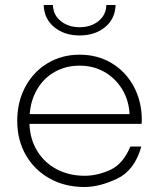

<svg xmlns="http://www.w3.org/2000/svg" viewBox="-20 -745 637 769"><path d="M547 -249H98Q100 -188 129 -140.5Q158 -93 207.5 -67Q257 -41 319 -41Q370 -41 421.5 -64.5Q473 -88 502 -158H546Q519 -62 448.5 -29Q378 4 318 4Q240 4 179 -30Q118 -64 83.5 -124Q49 -184 49 -261Q49 -337 81.5 -397.5Q114 -458 171 -492Q228 -526 299 -526Q370 -526 426.5 -492.5Q483 -459 515.5 -399Q548 -339 548 -263ZM299 -482Q244 -482 200 -457.5Q156 -433 129.5 -388.5Q103 -344 99 -288H499Q496 -344 469 -388Q442 -432 398 -457Q354 -482 299 -482ZM299 -603Q238 -603 197.5 -636Q157 -669 155 -725H192Q193 -685 223.5 -660.5Q254 -636 299 -636Q344 -636 374.5 -660.5Q405 -685 406 -725H443Q441 -669 400.5 -636Q360 -603 299 -603Z"/></svg>

Font: Hilab Light
Style: Regular
Weight: 300
Designer: Cristianderson Lima
Foundry: Cristianderson
Version: Version 1.0